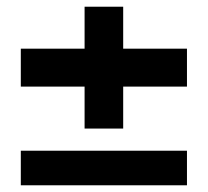

<svg xmlns="http://www.w3.org/2000/svg" viewBox="-20 -552 619 572"><path d="M42 0V-103H537V0ZM232 -169V-532H347V-169ZM42 -294V-407H537V-294Z"/></svg>

Font: DM Sans 18pt
Style: Bold
Weight: 700
Designer: Colophon Foundry, Jonny Pinhorn
Foundry: Colophon Foundry
Version: Version 4.004;gftools[0.9.30]